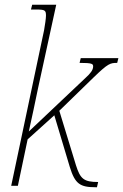

<svg xmlns="http://www.w3.org/2000/svg" viewBox="-20 -780 517 806"><path d="M381 6H387L392 -16C332 -16 317 -29 299 -86L229 -315L374 -456C434 -514 443 -516 472 -516L477 -536H319L314 -516C367 -516 371 -512 371 -501C371 -486 359 -471 339 -453L101 -228C114 -287 128 -352 140 -411L216 -760H115L110 -740H131C169 -740 173 -737 173 -714C173 -704 169 -675 165 -653L27 0H55L96 -195L208 -296L273 -79C295 -8 316 6 381 6Z"/></svg>

Font: Noto Serif Condensed Thin
Style: Italic
Weight: 100
Width: 3
Italic angle: -12°
Designer: Monotype Design Team
Foundry: Monotype Imaging Inc.
Version: Version 2.013